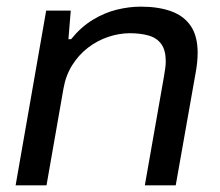

<svg xmlns="http://www.w3.org/2000/svg" viewBox="-20 -558 663 578"><path d="M27 0 119 -526H193L186 -440H194Q224 -477 259.5 -498.5Q295 -520 332 -529Q369 -538 404 -538Q457 -538 495.5 -524Q534 -510 554.5 -479.5Q575 -449 575 -399Q575 -386 573.5 -370.5Q572 -355 569 -339L509 0H416L474 -330Q476 -342 477.5 -353Q479 -364 479 -373Q479 -407 465.5 -425.5Q452 -444 427.5 -451Q403 -458 371 -458Q339 -458 306 -447Q273 -436 245 -414.5Q217 -393 197.5 -362Q178 -331 171 -291L120 0Z"/></svg>

Font: Archivo SemiExpanded
Style: Italic
Weight: 400
Width: 6
Italic angle: -10°
Designer: Hector Gatti
Foundry: Omnibus-Type
Version: Version 2.001